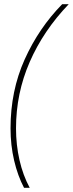

<svg xmlns="http://www.w3.org/2000/svg" viewBox="-20 -733 346 911"><path d="M94 158Q64 101 47 28.5Q30 -44 30 -124Q30 -302 97 -451Q164 -600 275 -713H306Q186 -588 121 -439Q56 -290 56 -124Q56 -46 72.5 26.5Q89 99 121 158Z"/></svg>

Font: Noto Sans SemiCondensed Thin
Style: Italic
Weight: 100
Width: 4
Italic angle: -12°
Designer: Monotype Design Team
Foundry: Monotype Imaging Inc.
Version: Version 2.013; ttfautohint (v1.8.4.7-5d5b)